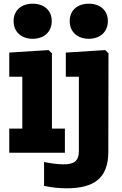

<svg xmlns="http://www.w3.org/2000/svg" viewBox="-20 -825 660 1037"><path d="M30 0H330.5V-130.5H260.5V-537L242.5 -554.5L30 -541V-410.5H100.5V-130.5H30ZM156.5 -615.5C218 -615.5 259.5 -653 259.5 -711C259.5 -769 218 -805 156.5 -805C95 -805 53.5 -769 53.5 -711C53.5 -653 95 -615.5 156.5 -615.5ZM565 -3.5 566 -537 548.5 -554.5 335.5 -541V-410.5H406V-9.5C406 47.5 377 62.5 323 62.5C290.5 62.5 251.5 57 218 50V179C264 188.5 302 192 339.5 192C487 192 564.5 138 565 -3.5ZM459.5 -615.5C521 -615.5 562.5 -653 562.5 -711C562.5 -769 521 -805 459.5 -805C398 -805 356.5 -769 356.5 -711C356.5 -653 398 -615.5 459.5 -615.5Z"/></svg>

Font: Monaspace Neon ExtraBold
Style: Regular
Weight: 800
Designer: Riley Cran & the Lettermatic Team
Foundry: Lettermatic
Version: Version 1.200 (Monaspace Neon)